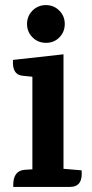

<svg xmlns="http://www.w3.org/2000/svg" viewBox="-20 -733 359 753"><path d="M255 0H32V-8Q32 -63 76 -67L107 -69V-432L68 -436Q27 -440 31 -498L229 -520V-71L300 -65Q306 0 255 0ZM234 -639Q234 -608 213 -586.5Q192 -565 160.5 -565Q129 -565 107.5 -586.5Q86 -608 86 -639Q86 -670 107.5 -691.5Q129 -713 160 -713Q191 -713 212.5 -691.5Q234 -670 234 -639Z"/></svg>

Font: Karma
Style: Bold
Weight: 700
Designer: Joana Correia
Foundry: Indian Type Foundry
Version: Version 1.202;PS 1.0;hotconv 1.0.78;makeotf.lib2.5.61930; tt